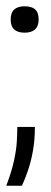

<svg xmlns="http://www.w3.org/2000/svg" viewBox="-29 -457 161 611"><path d="M-9 134Q8 89 15.5 54.5Q23 20 24.5 -6Q26 -32 26 -53H82Q82 -12 76 22Q70 56 60.5 84Q51 112 41 134ZM49 -353Q28 -353 16.5 -363Q5 -373 5 -395Q5 -417 16.5 -427Q28 -437 49 -437Q72 -437 83 -427Q94 -417 94 -395Q94 -353 49 -353Z"/></svg>

Font: Bricolage Grotesque SemiCondensed ExtraLight
Style: Regular
Weight: 250
Width: 4
Designer: Mathieu Triay
Foundry: Atelier Triay
Version: Version 1.000;gftools[0.9.30]